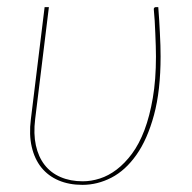

<svg xmlns="http://www.w3.org/2000/svg" viewBox="-20 -510 538 538"><path d="M117 -490 78.5 -176Q73.5 -135 80.5 -102.8Q87.5 -70.5 105 -48Q122.5 -25.5 149.8 -13.8Q177 -2 212 -2Q235.5 -2 259.8 -9.8Q284 -17.5 306.8 -34.8Q329.5 -52 349.8 -79.2Q370 -106.5 384.8 -145.5Q399.5 -184.5 408.2 -235.5Q417 -286.5 417 -351.5Q417 -364 416.5 -381Q416 -398 415.2 -416Q414.5 -434 413.5 -451.5Q412.5 -469 411 -483Q410.5 -486.5 412.2 -488.2Q414 -490 416 -490H423.5Q425 -472.5 426 -454.2Q427 -436 428 -418Q429 -400 429.5 -383.2Q430 -366.5 430 -352Q430 -256 411.5 -187.8Q393 -119.5 362.2 -76Q331.5 -32.5 292.2 -12.2Q253 8 211 8Q173.5 8 144.2 -4.5Q115 -17 96 -40.5Q77 -64 69 -98.2Q61 -132.5 66.5 -176L105 -490Z"/></svg>

Font: Lato Hairline
Style: Italic
Weight: 100
Italic angle: -7°
Designer: Lukasz Dziedzic
Foundry: tyPoland Lukasz Dziedzic
Version: Version 2.007; 2014-02-27